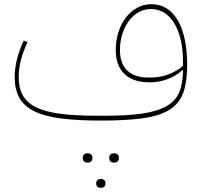

<svg xmlns="http://www.w3.org/2000/svg" viewBox="-20 -562 961 914"><path d="M460 12Q346 12 267.5 1.5Q189 -9 141 -33.5Q93 -58 71.5 -97.5Q50 -137 50 -194Q50 -237 60.5 -279Q71 -321 93 -369L111 -361Q89 -314 79 -274Q69 -234 69 -194Q69 -143 88.5 -108Q108 -73 151.5 -51.5Q195 -30 266 -20.5Q337 -11 440 -11H480Q590 -11 661.5 -22Q733 -33 775 -58Q817 -83 834 -124.5Q851 -166 851 -228H848Q819 -201 778 -185.5Q737 -170 693 -170Q614 -170 572.5 -210Q531 -250 531 -323Q531 -368 543.5 -408Q556 -448 578.5 -477.5Q601 -507 632 -524.5Q663 -542 700 -542Q781 -542 826 -465.5Q871 -389 871 -252Q871 -173 853 -122Q835 -71 789 -41Q743 -11 663 0.5Q583 12 460 12ZM700 -193Q741 -193 780.5 -207.5Q820 -222 851 -248V-272Q851 -326 840.5 -371.5Q830 -417 810.5 -450Q791 -483 762.5 -501Q734 -519 698 -519Q667 -519 640 -504Q613 -489 593.5 -462.5Q574 -436 562.5 -400.5Q551 -365 551 -323Q551 -260 585.5 -226.5Q620 -193 686 -193ZM521 212Q512 212 506 206.5Q500 201 500 190Q500 179 506 173.5Q512 168 521 168H525Q534 168 540 173.5Q546 179 546 190Q546 201 540 206.5Q534 212 525 212ZM458 332Q450 332 444 327Q438 322 438 311Q438 300 444 295Q450 290 458 290H462Q470 290 476 295Q482 300 482 311Q482 322 476 327Q470 332 462 332ZM395 212Q386 212 380 206.5Q374 201 374 190Q374 179 380 173.5Q386 168 395 168H399Q408 168 414 173.5Q420 179 420 190Q420 201 414 206.5Q408 212 399 212Z"/></svg>

Font: IBM Plex Sans Arabic Thin
Style: Regular
Weight: 100
Designer: Mike Abbink, Paul van der Laan, Pieter van Rosmalen, Wael Morcos, Khajak Apelian
Foundry: Bold Monday
Version: Version 1.101